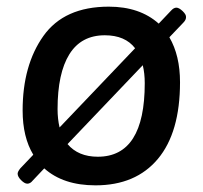

<svg xmlns="http://www.w3.org/2000/svg" viewBox="-20 -550 609 577"><path d="M539 -498Q539 -490 531 -482L489 -438Q521 -383 521 -303Q521 -152 454.5 -72.5Q388 7 267 7Q170 7 113 -44L78 -7Q71 2 62 2Q54 2 43.5 -8.5Q33 -19 33 -28Q33 -34 41 -44L80 -85Q48 -138 48 -218Q48 -354 110.5 -442Q173 -530 307 -530Q400 -530 457 -479L494 -518Q502 -527 510 -527Q518 -527 529 -516.5Q540 -506 539 -498ZM159 -167 386 -405Q356 -444 295 -444Q224 -444 188.5 -387Q153 -330 153 -222Q153 -193 159 -167ZM409 -354 183 -117Q215 -79 274 -79Q415 -79 415 -300Q415 -330 409 -354Z"/></svg>

Font: Asap-MediumItalic
Style: Italic
Weight: 500
Italic angle: -6°
Designer: Pablo Cosgaya
Foundry: Omnibus-Type
Version: Version 2.000; ttfautohint (v1.8)